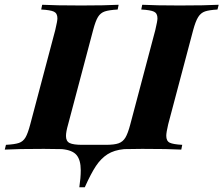

<svg xmlns="http://www.w3.org/2000/svg" viewBox="-62 -628 938 806"><path d="M856 -608 851 -588Q816 -586 798.5 -580Q781 -574 770 -556.5Q759 -539 749 -502L644 -106Q636 -72 636 -58Q636 -36 650.5 -29Q665 -22 703 -20L699 0Q647 -3 535 -3L459 -2Q417 2 389.5 19.5Q362 37 341 68.5Q320 100 294 158H271Q277 118 277 87Q277 44 259.5 23Q242 2 198 -2L122 -3Q12 -3 -42 0L-37 -20Q0 -22 17.5 -28Q35 -34 45 -51Q55 -68 65 -106L170 -502Q179 -540 179 -551Q179 -572 164.5 -579Q150 -586 111 -588L115 -608Q169 -605 279 -605Q381 -605 436 -608L432 -588Q396 -586 378 -580Q360 -574 349.5 -557Q339 -540 329 -502L224 -106Q215 -75 215 -57Q215 -35 230.5 -27.5Q246 -20 283 -20H382Q418 -20 436 -26.5Q454 -33 464.5 -50.5Q475 -68 485 -106L590 -502Q599 -540 599 -551Q599 -572 584.5 -579Q570 -586 531 -588L535 -608Q591 -605 692 -605Q802 -605 856 -608Z"/></svg>

Font: Playfair Display SC
Style: Bold Italic
Weight: 700
Italic angle: -14°
Designer: Claus Eggers Sørensen
Foundry: Claus Eggers Sørensen
Version: Version 1.200; ttfautohint (v1.6)